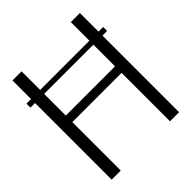

<svg xmlns="http://www.w3.org/2000/svg" viewBox="-186 -800 924 924"><g transform="rotate(-45 276.0 -337.5)"><path d="M13.5 -521.5H535.5V-548.5H13.5ZM45 0H107V-329.5H442V0H504V-675H442V-374H107V-675H45Z"/></g></svg>

Font: Anybody Thin Light
Style: Regular
Weight: 300
Version: Version 1.113;gftools[0.9.25]